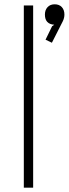

<svg xmlns="http://www.w3.org/2000/svg" viewBox="-20 -865 317 885"><path d="M132.8 -839.8V0H89.8V-839.8ZM276.9 -797.9Q276.9 -783.2 270 -768.1L219.2 -668L189.9 -682.1L220.2 -744.1L230 -751Q187 -753.9 187 -797.9Q187 -818.8 199.2 -832Q211.4 -845.2 231.9 -845.2Q252.9 -845.2 264.9 -832.3Q276.9 -819.3 276.9 -797.9Z"/></svg>

Font: Sinkin Sans 200 X Light
Style: Regular
Weight: 200
Designer: Keith Bates
Foundry: K-Type
Version: Sinkin Sans (version 1.0)  by Keith Bates   •   © 2014   www